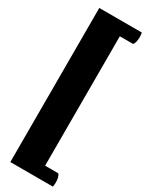

<svg xmlns="http://www.w3.org/2000/svg" viewBox="-264 -819 860 1118"><g transform="rotate(30 166.0 -260.0)"><path d="M38 258V-778H324Q327 -763 327 -747Q327 -731 323.5 -716.5Q320 -702 313 -695H224V175H312Q320 183 323.5 197Q327 211 327 227Q327 243 324 258Z"/></g></svg>

Font: Petrona Black
Style: Regular
Weight: 900
Designer: Ringo R. Seeber
Foundry: Ringo R. Seeber
Version: Version 2.001; ttfautohint (v1.8.3)